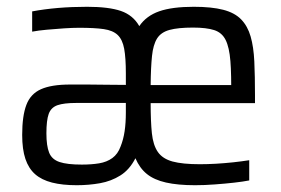

<svg xmlns="http://www.w3.org/2000/svg" viewBox="-20 -538 829 566"><path d="M206.1 8Q163.8 8 133.3 0.2Q102.8 -7.6 83.6 -24.4Q64.4 -41.3 54.9 -69.5Q45.4 -97.8 45.4 -140.2Q45.4 -196.3 57.7 -228.7Q69.9 -261.2 100.8 -275Q131.6 -288.8 186.7 -288.8Q210 -288.8 237.9 -288.8Q265.8 -288.8 294.6 -288.2Q323.4 -287.7 351 -287.7V-321.8Q351 -367.1 346.1 -394.2Q341.1 -421.3 327 -434.8Q312.8 -448.3 285.9 -452.2Q258.9 -456.1 213.3 -456.1Q194.4 -456.1 168.5 -454.4Q142.6 -452.7 117.9 -450.4Q93.2 -448.2 74.8 -444.7V-504.4Q109 -510.9 150.4 -514.5Q191.7 -518 236.7 -518Q300.5 -518 336.4 -505.7Q372.3 -493.3 390.6 -461Q411.3 -491.4 449.4 -504.7Q487.5 -518 551 -518Q603.7 -518 637.9 -509.2Q672 -500.4 691.1 -480.6Q710.2 -460.7 718.9 -430.2Q727.7 -399.7 729.7 -356.7Q731.7 -313.7 731.7 -257.3V-234H424.1Q424.1 -180.4 427.7 -145.3Q431.4 -110.2 445.3 -90.1Q459.2 -70 488.6 -61.9Q518.1 -53.9 569.2 -53.9Q591 -53.9 616.4 -55.3Q641.7 -56.8 667.4 -59.5Q693.1 -62.3 714.7 -65.7V-6.1Q696.6 -2.5 669.8 0.5Q643 3.5 612.9 5.7Q582.9 8 554.9 8Q504.2 8 469.3 0.1Q434.4 -7.8 413.1 -25Q391.8 -42.1 379.2 -71.5Q361.9 -37.7 334.9 -20.8Q307.9 -3.8 274.8 2.1Q241.8 8 206.1 8ZM221.3 -52.8Q249.4 -52.8 272.1 -56.5Q294.9 -60.3 311.2 -72.1Q327.5 -84 335.4 -106Q343.7 -126.5 347.3 -150.8Q351 -175.2 351 -206.7V-234.5H204.9Q168.6 -234.5 149.5 -227.9Q130.5 -221.2 123.6 -202.3Q116.8 -183.4 116.8 -145.1Q116.8 -107.8 124.9 -87.9Q132.9 -68 155.5 -60.4Q178 -52.8 221.3 -52.8ZM661.4 -251.5Q662.4 -317.5 659.2 -357.9Q656 -398.4 645.2 -420.1Q634.4 -441.9 611.4 -449.3Q588.3 -456.7 549 -456.7Q505 -456.7 479.8 -449.8Q454.5 -442.9 443 -424.5Q431.5 -406.1 428.1 -372.9Q424.6 -339.7 424.1 -287.2H698.1Z"/></svg>

Font: Saira Thin SemiCondensed
Style: Regular
Weight: 100
Width: 4
Version: Version 1.101